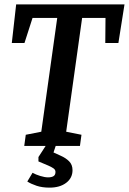

<svg xmlns="http://www.w3.org/2000/svg" viewBox="-20 -668 590 879"><path d="M91 0 98 -51 169 -65 242 -586H129L92 -471H34L54 -648H550L522 -471H462L463 -586H356L283 -65L353 -51L346 0ZM207 191Q173 191 147.5 182.5Q122 174 105 163L129 123Q143 131 164 137.5Q185 144 200 144Q216 144 225 138.5Q234 133 234 119Q234 109 224.5 102.5Q215 96 201 90L156 71V51L189 0H235L225 30L258 45Q281 55 296.5 70.5Q312 86 312 111Q312 147 283 169Q254 191 207 191Z"/></svg>

Font: Faustina SemiBold
Style: Italic
Weight: 600
Italic angle: -8°
Designer: Alfonso Garcia
Foundry: http://www.omnibus-type.com
Version: Version 1.200